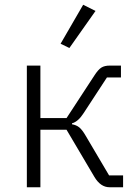

<svg xmlns="http://www.w3.org/2000/svg" viewBox="-20 -788 578 808"><path d="M382 -742 272 -586 235 -604 330 -768ZM93 0V-512H150V-291H260L377 -470Q393 -495 406.5 -503.5Q420 -512 442 -512H489V-462H430L332 -312Q309 -276 283 -269V-265Q301 -262 313.5 -252Q326 -242 341 -216L439 -50H498V0H441Q403 0 377 -44L260 -242H150V0Z"/></svg>

Font: IBM Plex Sans Light
Style: Regular
Weight: 300
Designer: Mike Abbink, Paul van der Laan, Pieter van Rosmalen
Foundry: Bold Monday
Version: Version 3.0